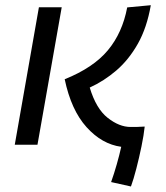

<svg xmlns="http://www.w3.org/2000/svg" viewBox="-20 -545 626 723"><path d="M473.1 157.2 398.4 140.6Q409.7 108.9 419.7 73.7Q429.7 38.6 436.5 7.8Q363.8 -2 305.9 -66.2Q248 -130.4 223.6 -246.6Q331.5 -290 386.2 -355.7Q440.9 -421.4 459 -517.1L547.9 -525.4Q533.2 -440.9 499.3 -380.6Q465.3 -320.3 418.5 -280Q371.6 -239.7 317.9 -215.3Q341.8 -135.7 385.5 -101.3Q429.2 -66.9 471.7 -66.9Q486.8 -66.9 497.3 -67.1Q507.8 -67.4 524.9 -68.4Q521.5 -36.1 512.7 6.6Q503.9 49.3 493.4 89.8Q482.9 130.4 473.1 157.2ZM35.6 0 126.5 -517.6H212.4L121.1 0Z"/></svg>

Font: CaskaydiaCove NFP SemiLight
Style: Italic
Weight: 350
Italic angle: -10°
Designer: Aaron Bell
Foundry: Saja Typeworks
Version: Version 2111.001; VTT 6.35;Nerd Fonts 3.1.1